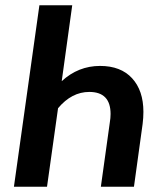

<svg xmlns="http://www.w3.org/2000/svg" viewBox="-20 -711 594 731"><path d="M526 -285Q526 -263 523 -239L490 0H364L398 -244Q401 -262 401 -277Q401 -361 320 -361Q253 -361 201 -299L159 0H33L130 -691H255L215 -402Q278 -460 361 -460Q440 -460 483 -413Q526 -366 526 -285Z"/></svg>

Font: Fira Sans Condensed Medium
Style: Italic
Weight: 500
Width: 3
Italic angle: -8°
Designer: bBox Type GmbH & Carrois Corporate GbR & Edenspiekermann AG
Foundry: bBox Type GmbH & Carrois Corporate GbR & Edenspiekermann AG
Version: Version 4.301